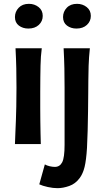

<svg xmlns="http://www.w3.org/2000/svg" viewBox="-20 -752 543 1002"><path d="M198 -500Q195 -477 193.5 -456Q192 -435 191.5 -409.5Q191 -384 190.5 -350.5Q190 -317 190 -271Q190 -225 190 -188Q190 -151 190.5 -119Q191 -87 191.5 -58.5Q192 -30 193 0H58Q59 -37 60.5 -65Q62 -93 63 -124.5Q64 -156 65 -195.5Q66 -235 66 -294Q66 -348 65 -395.5Q64 -443 61 -500ZM58 -663Q58 -691 77.5 -711.5Q97 -732 131 -732Q160 -732 181.5 -715Q203 -698 203 -669Q203 -641 182.5 -622Q162 -603 128 -603Q99 -603 78.5 -618.5Q58 -634 58 -663ZM317 -294Q317 -348 316 -395.5Q315 -443 312 -500H449Q444 -454 442.5 -408.5Q441 -363 441 -331Q441 -308 440.5 -265Q440 -222 439.5 -172Q439 -122 437.5 -70.5Q436 -19 434 20Q430 84 421.5 119Q413 154 396 177Q374 207 341.5 218.5Q309 230 280 230Q257 230 229.5 224Q202 218 185 210L214 106Q224 112 239 115.5Q254 119 266 119Q292 119 304.5 95Q317 71 317 4ZM309 -663Q309 -691 328.5 -711.5Q348 -732 382 -732Q411 -732 432.5 -715Q454 -698 454 -669Q454 -641 433.5 -622Q413 -603 379 -603Q350 -603 329.5 -618.5Q309 -634 309 -663Z"/></svg>

Font: Cantora One
Style: Regular
Weight: 400
Designer: Pablo Impallari, Rodrigo Fuenzalida
Foundry: Pablo Impallari
Version: Version 1.002; ttfautohint (v0.8) -G 200 -r 50